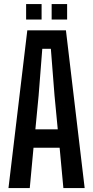

<svg xmlns="http://www.w3.org/2000/svg" viewBox="-20 -954 472 974"><path d="M23 0 118.5 -800H314.5L409.5 0H301.5L282.5 -204.5H150L131 0ZM159.5 -298H273L256.5 -470.5L238 -706.5H194.5L176 -470ZM242 -855V-933.5H320.5V-855ZM112.5 -855V-933.5H191V-855Z"/></svg>

Font: Big Shoulders Medium
Style: Regular
Weight: 500
Designer: Patric King
Foundry: XO Type Co
Version: Version 2.002